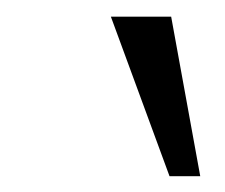

<svg xmlns="http://www.w3.org/2000/svg" viewBox="-20 -830 275 235"><path d="M187.5 -614.3 115.7 -809.6H189.5L225.1 -614.3Z"/></svg>

Font: Oswald
Style: Light
Weight: 300
Designer: Vernon Adams
Foundry: Vernon Adams
Version: 3.0; ttfautohint (v0.95.6-bc232) -l 8 -r 50 -G 200 -x 0 -w "